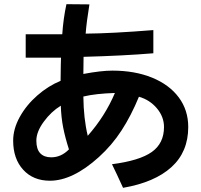

<svg xmlns="http://www.w3.org/2000/svg" viewBox="-20 -764 960 919"><path d="M539 70Q523 38 516 22Q648 5 706.5 -36.5Q765 -78 765 -156Q765 -205 731 -245.5Q697 -286 645 -301Q608 -211 562 -140Q516 -69 453 -12Q328 101 219 101Q139 101 91 48.5Q43 -4 43 -91Q43 -147 74.5 -204Q106 -261 158.5 -307Q211 -353 270 -377L271 -452L272 -488H103V-600H278Q283 -675 298 -744L408 -743Q394 -657 390 -603Q514 -604 714 -620V-509Q570 -497 380 -492L379 -410Q464 -426 518 -426Q625 -426 707.5 -392.5Q790 -359 835.5 -298Q881 -237 881 -156Q881 -37 800.5 36Q720 109 569 135ZM530 -319Q437 -316 379 -302Q380 -197 400 -114Q483 -208 530 -319ZM154 -91Q154 -50 172.5 -30.5Q191 -11 225 -11Q273 -11 310 -49Q292 -105 282.5 -153Q273 -201 271 -258Q225 -230 189.5 -181.5Q154 -133 154 -91Z"/></svg>

Font: LINE Seed Sans KR Bold
Style: Regular
Weight: 700
Designer: LINE BX Design & Sandoll Inc & Dalton Maag Ltd
Foundry: Sandoll Inc.
Version: Version 1.000